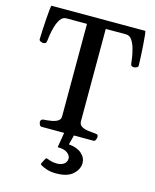

<svg xmlns="http://www.w3.org/2000/svg" viewBox="-134 -783 900 1113"><g transform="rotate(15 315.5 -227.0)"><path d="M160.2 0Q151.9 0 147.7 -9.8Q143.6 -19.5 143.6 -24.9Q143.6 -41 159.7 -43Q182.6 -44.4 205.8 -48.1Q229 -51.8 244.4 -61.3Q259.8 -70.8 259.8 -88.9L260.3 -644.5H136.2Q115.2 -644.5 101.6 -625Q87.9 -605.5 79.8 -577.9Q71.8 -550.3 67.9 -524.9Q64 -499.5 63 -487.8Q62 -478.5 56.6 -475.1Q51.3 -471.7 43.5 -471.7Q38.1 -471.7 28.1 -475.8Q18.1 -480 18.6 -488.3Q19 -512.2 20.8 -546.6Q22.5 -581.1 24.9 -614.5Q27.3 -647.9 29.8 -670.4Q32.2 -692.9 35.2 -692.9H596.2Q599.1 -692.9 601.6 -670.4Q604 -647.9 606.4 -614.5Q608.9 -581.1 610.6 -546.6Q612.3 -512.2 612.8 -488.3Q612.8 -480 603 -475.8Q593.3 -471.7 587.9 -471.7Q580.1 -471.7 574.5 -475.1Q568.8 -478.5 567.9 -487.8Q566.9 -499.5 563 -524.9Q559.1 -550.3 551.3 -577.9Q543.5 -605.5 529.8 -625Q516.1 -644.5 495.1 -644.5H373L372.6 -90.3Q372.6 -69.3 388.9 -59.8Q405.3 -50.3 428.5 -47.4Q451.7 -44.4 471.2 -43Q481.4 -42 485.1 -39.1Q488.8 -36.1 488.8 -24.9Q488.8 -19.5 484.6 -9.8Q480.5 0 472.2 0ZM311 239.3Q277.8 239.3 253.7 231Q229.5 222.7 216.8 214.4Q210.9 210.4 214.4 203.6Q217.8 196.3 222.4 187.5Q227.1 178.7 230 173.3Q232.9 167 240.2 169.9Q249.5 173.3 264.4 178Q279.3 182.6 301.3 182.6Q326.7 182.6 343 170.4Q359.4 158.2 359.4 137.2Q359.4 119.6 340.3 104.7Q321.3 89.8 281.2 89.8L297.4 -8.8H356.9L339.8 57.1Q389.6 61.5 417 85.4Q444.3 109.4 444.3 142.1Q444.3 178.7 411.6 209Q378.9 239.3 311 239.3Z"/></g></svg>

Font: Gelasio Medium
Style: Regular
Weight: 500
Designer: Eben Sorkin
Foundry: Eben Sorkin
Version: Version 1.008